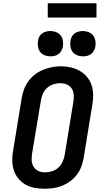

<svg xmlns="http://www.w3.org/2000/svg" viewBox="-20 -1154 640 1182"><path d="M255 8Q224 8 193.5 2.5Q163 -3 137.5 -17.5Q112 -32 93 -55Q74 -78 65 -106Q56 -134 55.5 -165.5Q55 -197 61 -228L114 -553Q119 -580 129 -606.5Q139 -633 156 -656Q173 -679 196.5 -696.5Q220 -714 246.5 -724.5Q273 -735 300 -740.5Q327 -746 355 -746Q386 -746 416 -739Q446 -732 471.5 -717.5Q497 -703 516 -680Q535 -657 544 -629Q553 -601 553.5 -569.5Q554 -538 548 -507L495 -182Q490 -155 480.5 -128.5Q471 -102 453.5 -79Q436 -56 412.5 -38.5Q389 -21 363 -10.5Q337 0 309.5 4Q282 8 255 8ZM257 -93Q279 -93 300 -99.5Q321 -106 338 -121Q355 -136 364.5 -156.5Q374 -177 378 -199L431 -523Q435 -545 434 -567.5Q433 -590 422.5 -607.5Q412 -625 392 -633.5Q372 -642 350 -642Q329 -642 308 -635Q287 -628 270 -613Q253 -598 244 -577.5Q235 -557 232 -536L178 -212Q174 -190 175 -168Q176 -146 186.5 -128Q197 -110 216 -101.5Q235 -93 257 -93ZM490 -807Q472 -807 454.5 -814Q437 -821 427 -834.5Q417 -848 414 -866.5Q411 -885 414 -904Q416 -917 422.5 -929Q429 -941 440.5 -949Q452 -957 465 -960Q478 -963 490 -963Q509 -963 526 -956Q543 -949 553.5 -935.5Q564 -922 567 -903.5Q570 -885 567 -866Q564 -853 557.5 -841Q551 -829 540 -821Q529 -813 516 -810Q503 -807 490 -807ZM290 -807Q272 -807 254.5 -814Q237 -821 227 -834.5Q217 -848 214 -866.5Q211 -885 214 -904Q216 -917 222.5 -929Q229 -941 240.5 -949Q252 -957 265 -960Q278 -963 290 -963Q309 -963 326 -956Q343 -949 353.5 -935.5Q364 -922 367 -903.5Q370 -885 367 -866Q364 -853 357.5 -841Q351 -829 340 -821Q329 -813 316 -810Q303 -807 290 -807ZM274 -1046V-1134H574V-1046Z"/></svg>

Font: Iosevka Curly Slab ExObl
Style: Bold
Weight: 700
Width: 7
Italic angle: -9°
Monospace: yes
Designer: Belleve Invis
Foundry: Belleve Invis
Version: Version 11.0.0; ttfautohint (v1.8.3)